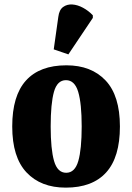

<svg xmlns="http://www.w3.org/2000/svg" viewBox="-20 -849 605 879"><path d="M281 10Q167 10 101.5 -59.5Q36 -129 36 -270Q36 -411 99 -480.5Q162 -550 284 -550Q398 -550 463.5 -480.5Q529 -411 529 -270Q529 -129 466 -59.5Q403 10 281 10ZM283 -58Q323 -58 338.5 -112Q354 -166 354 -270Q354 -375 338 -428.5Q322 -482 282 -482Q242 -482 227 -428.5Q212 -375 212 -270Q212 -166 227.5 -112Q243 -58 283 -58ZM293 -600 226 -623 247 -772Q251 -804 269 -817Q287 -830 311 -828.5Q335 -827 360 -813.5Q385 -800 405 -779V-767Z"/></svg>

Font: Noto Serif Condensed Black
Style: Regular
Weight: 900
Width: 3
Designer: Monotype Design Team
Foundry: Monotype Imaging Inc.
Version: Version 2.015; ttfautohint (v1.8.4.7-5d5b)